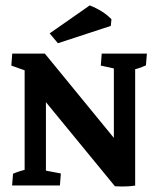

<svg xmlns="http://www.w3.org/2000/svg" viewBox="-20 -680 573 704"><path d="M401.4 2.9 75.2 -394.5 144.5 -483.4 470.7 -85 475.6 0.5Q444.3 5.4 401.4 2.9ZM70.3 -7.3V-476.6L148.4 -447.8V-7.3ZM142.6 -399.4 86.4 -416.5 21.5 -439.5 24.9 -483.4H144.5ZM475.6 0.5 397.5 -41V-476.6H475.6ZM24.4 0 27.8 -43Q51.3 -53.2 88.9 -62L70.3 -12.2V-88.9H148.4V-12.2L131.3 -57.6L203.1 -43.9L199.7 0ZM518.6 -483.4 515.1 -440.4Q490.2 -428.7 457 -421.4L475.6 -471.2V-394.5H397.5V-471.2L414.6 -425.3L349.6 -439.5L353 -483.4ZM192.4 -521.5 162.1 -557.6 309.1 -660.2Q359.4 -640.1 388.7 -609.4L386.2 -585Z"/></svg>

Font: Markazi Text
Style: Regular
Weight: 400
Designer: Borna Izadpanah (Arabic designer), Fiona Ross (Arabic design director) and Florian Runge (Latin designer)
Foundry: Borna Izadpanah and Florian Runge
Version: Version 1.000